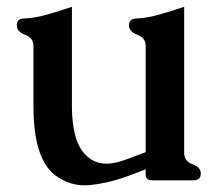

<svg xmlns="http://www.w3.org/2000/svg" viewBox="-20 -519 645 563"><path d="M520 -71.3Q520 -45.9 544.4 -37.4Q568.8 -28.8 568.8 -10.3Q568.8 9.8 546.4 9.8H427.7Q407.2 9.8 407.2 -6.3V-22.5Q397.9 -19 377 -11Q356 -2.9 337.4 3.4Q291 19 241.7 23.9Q233.9 24.4 227.1 24.4Q181.6 24.4 141.6 -5.4Q78.1 -53.7 78.1 -207.5V-383.8Q78.1 -408.2 53.7 -417Q29.3 -425.8 29.3 -444.8Q29.3 -464.8 51.3 -464.8Q81.5 -466.3 112.1 -474.6Q142.6 -482.9 190.9 -499V-207.5Q190.9 -103.5 232.4 -63.5Q257.3 -39.1 292.5 -39.1Q313.5 -39.1 339.8 -47.9Q349.1 -50.8 365.7 -57.1Q382.3 -63.5 393.6 -67.9Q396.5 -68.8 401.9 -70.8L407.2 -72.8V-383.8Q407.2 -408.2 382.8 -417Q358.4 -425.8 358.4 -444.8Q358.4 -464.8 380.4 -464.8Q410.6 -466.3 441.2 -474.6Q471.7 -482.9 520 -499Z"/></svg>

Font: Caudex
Style: Bold
Weight: 700
Version: Version 1.01